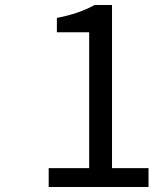

<svg xmlns="http://www.w3.org/2000/svg" viewBox="-20 -753 618 773"><path d="M176 0V-76H339V-623H209V-681Q296 -697 361 -733H431V-76H578V0Z"/></svg>

Font: Source Han Sans Regular
Style: Regular
Weight: 400
Designer: Ryoko NISHIZUKA  (kana & ideographs); Paul D. Hunt (Latin, Greek & Cyrillic); Wenlong ZHANG  (bopomofo); Sandoll Communi
Foundry: Adobe Systems Incorporated
Version: Version 1.00 January 18, 2024, initial release